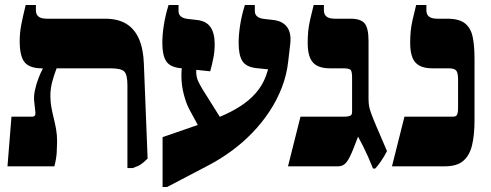

<svg xmlns="http://www.w3.org/2000/svg" viewBox="-20 -667 1970 770"><path d="M491 7V-326Q491 -367 478.5 -380Q466 -393 423 -393H148Q99 -393 79 -417Q59 -441 59 -502Q59 -533 64.5 -563.5Q70 -594 83 -647H124V-625Q124 -609 134.5 -600.5Q145 -592 168 -592H401Q453 -592 486.5 -571.5Q520 -551 537.5 -510.5Q555 -470 557 -411L572 -31Q556 -15 544.5 -7.5Q533 0 512 7ZM10 0 26 -199H108Q116 -199 119.5 -203.5Q123 -208 122 -216L117 -262Q115 -282 120.5 -307Q126 -332 135 -355Q144 -378 151 -390V-434H207V-393Q202 -380 197.5 -366.5Q193 -353 189.5 -339.5Q186 -326 184 -311.5Q182 -297 182 -282Q182 -259 186 -237Q190 -215 195.5 -193Q201 -171 205 -148.5Q209 -126 209 -100Q209 -83 207.5 -56.5Q206 -30 198 0Z M632 83V-117L797 -174Q847 -191 888.5 -210.5Q930 -230 962.5 -254Q995 -278 1018 -309Q1041 -340 1053 -382L1055 -389L1006 -394Q966 -399 951.5 -423Q937 -447 937 -495Q937 -527 943 -566Q949 -605 962 -647H1002V-622Q1002 -609 1011.5 -601Q1021 -593 1040 -591L1075 -587Q1113 -583 1131 -559Q1149 -535 1144 -491L1136 -422Q1130 -367 1110.5 -316.5Q1091 -266 1061 -220.5Q1031 -175 993 -135.5Q955 -96 911 -63.5Q867 -31 820 -6L650 83ZM798 -120 739 -229Q726 -254 717 -289Q708 -324 707.5 -361Q707 -398 716 -428L770 -421Q766 -392 767 -374Q768 -356 774.5 -342Q781 -328 791 -311L885 -161ZM823 -381 700 -394Q660 -399 645.5 -423Q631 -447 631 -495Q631 -527 637 -566Q643 -605 656 -647H696V-622Q696 -609 705.5 -601Q715 -593 734 -591L769 -587Q807 -583 824 -558.5Q841 -534 841 -490Q841 -462 836 -436Q831 -410 823 -381Z M1476 9Q1466 -16 1456.5 -37.5Q1447 -59 1437 -79Q1427 -99 1416 -119L1397 -70Q1381 -30 1368.5 -15Q1356 0 1336 0H1135L1185 -199H1356Q1371 -199 1379 -201Q1387 -203 1389.5 -207Q1392 -211 1392 -217V-355Q1392 -380 1386.5 -386.5Q1381 -393 1355 -393H1303Q1256 -393 1235 -416.5Q1214 -440 1214 -495Q1214 -520 1216 -541Q1218 -562 1223.5 -587Q1229 -612 1238 -647H1279V-625Q1279 -609 1289.5 -600.5Q1300 -592 1323 -592H1386Q1427 -592 1442.5 -573Q1458 -554 1458 -502V-270Q1458 -255 1460 -242.5Q1462 -230 1469 -211Q1476 -192 1490 -159L1532 -61Q1519 -36 1506.5 -18.5Q1494 -1 1485 9Z M1552 0 1602 -199H1792Q1802 -199 1807 -201Q1812 -203 1814.5 -210.5Q1817 -218 1817 -232V-350Q1817 -374 1810 -383.5Q1803 -393 1779 -393H1714Q1667 -393 1646 -416.5Q1625 -440 1625 -495Q1625 -520 1627 -541Q1629 -562 1634.5 -587Q1640 -612 1649 -647H1690V-625Q1690 -609 1700.5 -600.5Q1711 -592 1734 -592H1773Q1821 -592 1844.5 -573.5Q1868 -555 1875.5 -519.5Q1883 -484 1883 -431V-184Q1883 -125 1873 -84Q1863 -43 1837.5 -21.5Q1812 0 1764 0Z"/></svg>

Font: Noto Serif Hebrew Black
Style: Regular
Weight: 900
Version: Version 2.003